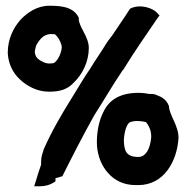

<svg xmlns="http://www.w3.org/2000/svg" viewBox="-20 -651 648 668"><path d="M7 -466C9 -430 24 -398 49 -375C73 -352 109 -332 150 -332C187 -332 214 -339 236 -363C267 -392 289 -437 289 -484C289 -524 254 -557 254 -586V-590L252 -593C233 -629 187 -631 151 -631C109 -631 75 -607 52 -583V-582H51C25 -552 7 -514 7 -467ZM99 -3H119C141 -3 159 -10 173 -20V-31C179 -32 190 -36 197 -38C233 -110 269 -180 308 -250C341 -301 373 -357 407 -407H408C446 -469 487 -528 528 -588L535 -597L527 -606C511 -624 466 -638 433 -621L430 -617C413 -590 393 -562 376 -536C368 -523 361 -517 350 -500C330 -467 313 -444 293 -411C270 -378 250 -342 229 -309C194 -253 159 -193 131 -129V-127C128 -118 123 -105 123 -89V-78C117 -62 109 -36 105 -22ZM101 -472C103 -481 104 -489 107 -495C121 -519 136 -536 168 -532H171C181 -523 189 -511 194 -494C194 -491 195 -487 195 -486C193 -461 176 -433 165 -431H164C161 -431 156 -430 151 -430C146 -430 142 -431 135 -433C115 -442 102 -450 101 -472ZM317 -156C317 -85 361 -16 435 -8C444 -7 453 -7 461 -7C552 -7 596 -92 601 -170C602 -214 568 -252 568 -281C562 -299 548 -312 530 -318C521 -323 511 -325 501 -324C490 -326 476 -328 462 -328C401 -328 360 -306 339 -260C324 -230 317 -193 317 -156ZM411 -166C413 -196 422 -224 435 -227H436C442 -229 449 -230 456 -230C467 -230 477 -229 488 -226C500 -211 507 -194 506 -172C502 -133 488 -107 464 -105H461C420 -105 411 -125 411 -166Z"/></svg>

Font: SolarCharger
Style: 950
Weight: 900
Designer: Mew Too
Foundry: Cannot Into Space Fonts/KineticPlasma Fonts
Version: Version 1.100